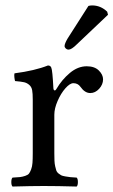

<svg xmlns="http://www.w3.org/2000/svg" viewBox="-20 -682 416 704"><path d="M179.2 -261.2V-120.1Q179.2 -104 179.7 -92.8Q180.2 -81.5 182.4 -72Q184.6 -62.5 186.5 -56.6Q188.5 -50.8 194.3 -46.1Q200.2 -41.5 204.3 -39.3Q208.5 -37.1 219.2 -35.2Q230 -33.2 237.5 -32.5Q245.1 -31.7 261.2 -30.8Q265.6 -26.4 265.6 -14.4Q265.6 -2.4 261.2 2Q190.9 0 140.1 0Q96.2 0 25.9 2Q21.5 -2.4 21.5 -14.4Q21.5 -26.4 25.9 -30.8Q44.4 -31.7 53.2 -32.7Q62 -33.7 72.3 -37.1Q82.5 -40.5 86.4 -45.7Q90.3 -50.8 94.2 -61Q98.1 -71.3 99.1 -85Q100.1 -98.6 100.1 -120.1V-316.9Q100.1 -339.4 97.9 -351.3Q95.7 -363.3 87.4 -370.6Q79.1 -377.9 68.6 -380.4Q58.1 -382.8 35.2 -384.8Q33.7 -389.6 32.7 -398.9Q31.7 -408.2 33.2 -413.1Q107.9 -422.9 155.8 -441.9Q165 -441.9 168 -434.1Q172.4 -424.8 175.8 -357.9Q175.8 -353 179.2 -350.8Q182.6 -348.6 187 -356Q207 -390.1 236.3 -414.6Q265.6 -439 297.9 -439Q326.7 -439 342.3 -423.6Q357.9 -408.2 357.9 -391.1Q357.9 -372.1 343.5 -356.4Q329.1 -340.8 311 -340.8Q291 -340.8 274.9 -363.8Q265.6 -377 249 -377Q236.3 -377 219.7 -358.2Q203.1 -339.4 191.2 -311.8Q179.2 -284.2 179.2 -261.2ZM304.2 -660.2Q310.1 -662.1 317.9 -662.1Q349.1 -662.1 373 -639.2L376 -627.9L261.2 -519Q242.2 -500 231 -500Q225.6 -500 221.2 -504.2Q216.8 -508.3 216.8 -513.2Q216.8 -522 228 -541Z"/></svg>

Font: Common Serif
Style: Regular
Weight: 400
Designer: Philipp H. Poll, Khaled Hosny
Foundry: Stefan Peev, Context Ltd.
Version: Version 1.026